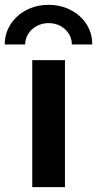

<svg xmlns="http://www.w3.org/2000/svg" viewBox="-44 -771 400 791"><path d="M88.9 -523.4H223.6V0H88.9ZM335.9 -587.9H252Q252 -612.3 239.3 -632.3Q226.6 -652.3 204.8 -664.1Q183.1 -675.8 156.2 -675.8Q129.9 -675.8 107.9 -664.1Q85.9 -652.3 73 -632.3Q60.1 -612.3 59.6 -587.9H-24.4Q-24.4 -633.3 -0.5 -670.7Q23.4 -708 64.7 -729.5Q106 -751 156.2 -751Q206.1 -751 247.6 -729.5Q289.1 -708 312.7 -670.7Q336.4 -633.3 335.9 -587.9Z"/></svg>

Font: Reddit Sans Fudge
Style: Bold
Weight: 700
Designer: Stephen Hutchings
Foundry: Reddit
Version: Version 1.013